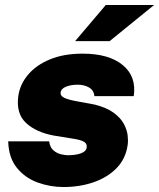

<svg xmlns="http://www.w3.org/2000/svg" viewBox="-20 -743 640 773"><path d="M235.5 10Q181.5 10 131 -8.5Q80.5 -27 47.8 -67.5Q15 -108 13 -174H178Q181 -149 195.8 -137Q210.5 -125 227.2 -121.5Q244 -118 252.5 -118Q285 -118 306 -125.8Q327 -133.5 329 -149Q331.5 -163.5 318.8 -171.8Q306 -180 272 -185L197.5 -197Q125 -210.5 84.8 -248Q44.5 -285.5 53.5 -355Q60 -403 92.8 -442Q125.5 -481 181.2 -504Q237 -527 312.5 -527Q418.5 -527 474.2 -481Q530 -435 518.5 -356H360Q358 -379.5 338.5 -390.8Q319 -402 292.5 -402Q265.5 -402 245.8 -394Q226 -386 224 -371Q222 -357.5 238.8 -349.2Q255.5 -341 296 -334L361 -322Q409 -310 437 -289.5Q465 -269 478 -245.2Q491 -221.5 493.8 -198.8Q496.5 -176 494 -160Q486.5 -104.5 450 -66.8Q413.5 -29 357.5 -9.5Q301.5 10 235.5 10ZM406 -723H600.5L421.5 -577.5H282.5Z"/></svg>

Font: Public Sans Black
Style: Italic
Weight: 900
Italic angle: -8°
Designer: The Public Sans project authors (U.S. Web Design System). Libre Franklin designed by Pablo Impallari and Rodrigo Fuenzal
Version: Version 1.007; ttfautohint (v1.8.1) -l 8 -r 50 -G 200 -x 14 